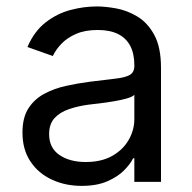

<svg xmlns="http://www.w3.org/2000/svg" viewBox="-20 -573 604 605"><path d="M237.3 12.7Q185.5 12.7 143.1 -7.1Q100.6 -26.9 75.7 -64.5Q50.8 -102.1 50.8 -155.3Q50.8 -202.1 69.3 -231.2Q87.9 -260.3 118.9 -277.1Q149.9 -293.9 187.3 -302.2Q224.6 -310.5 262.7 -315.4Q312.5 -321.8 343.5 -325.2Q374.5 -328.6 388.9 -336.9Q403.3 -345.2 403.3 -365.2V-368.2Q403.3 -403.3 390.6 -428Q377.9 -452.6 352.3 -465.6Q326.7 -478.5 288.1 -478.5Q248 -478.5 220 -466.3Q191.9 -454.1 173.8 -435.3Q155.8 -416.5 146.5 -396.5L66.4 -424.8Q87.9 -474.6 123.8 -502.4Q159.7 -530.3 201.9 -541.5Q244.1 -552.7 285.2 -552.7Q311.5 -552.7 345.7 -546.6Q379.9 -540.5 412.4 -521.2Q444.8 -502 466.1 -463.1Q487.3 -424.3 487.3 -359.4V0H403.3V-74.2H399.4Q391.1 -56.6 371.1 -36.4Q351.1 -16.1 318.1 -1.7Q285.2 12.7 237.3 12.7ZM250 -62.5Q299.8 -62.5 334 -82Q368.2 -101.6 385.7 -132.6Q403.3 -163.6 403.3 -197.3V-274.4Q397.9 -268.1 380.1 -262.9Q362.3 -257.8 339.1 -253.9Q315.9 -250 293.9 -247.3Q272 -244.6 258.8 -243.2Q226.1 -238.8 197.8 -229.2Q169.4 -219.7 152.1 -201.2Q134.8 -182.6 134.8 -150.4Q134.8 -106.9 167.2 -84.7Q199.7 -62.5 250 -62.5Z"/></svg>

Font: Inter V
Style: 
Weight: 400
Designer: Rasmus Andersson
Foundry: rsms
Version: Version 4.000;git-a3f224843